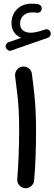

<svg xmlns="http://www.w3.org/2000/svg" viewBox="-20 -977 296 1043"><path d="M12.2 -717.3Q8.8 -726.1 12.9 -735.1Q17.1 -744.1 26.4 -747.6L95.2 -771.5Q71.3 -780.8 56.9 -801Q42.5 -821.3 42.5 -851.6Q42.5 -897 72.3 -927Q102.1 -957 152.3 -957Q171.4 -957 186 -954.6Q195.8 -952.6 201.7 -945.3Q207.5 -938 206.5 -929.2Q206.1 -919.9 198.2 -912.8Q190.4 -905.8 180.7 -907.7Q169.9 -909.7 157.7 -909.7Q125 -909.7 106.9 -892.6Q88.9 -875.5 88.9 -848.6Q88.9 -824.2 104.5 -811.8Q120.1 -799.3 147 -799.3Q161.1 -799.3 178.7 -803.2Q196.3 -807.1 224.6 -816.4Q234.9 -820.3 243.7 -814.9Q252.4 -809.6 254.9 -799.8Q257.3 -790.5 252.7 -782.5Q248 -774.4 240.2 -772L42 -702.6Q32.7 -699.2 24.2 -703.9Q15.6 -708.5 12.2 -717.3ZM62 -563.5Q60.1 -582 71.5 -597.4Q83 -612.8 101.6 -615.2Q120.1 -617.7 135.7 -606Q151.4 -594.2 153.3 -575.7Q161.6 -513.2 166.5 -465.3Q171.4 -417.5 173.6 -370.6Q175.8 -323.7 175.8 -264.2Q175.8 -197.8 173.3 -127.7Q170.9 -57.6 165.5 2.9Q164.1 21.5 149.2 34.2Q134.3 46.9 115.7 45.4Q96.7 43.5 84.2 28.8Q71.8 14.2 73.7 -4.4Q78.6 -64.5 81.3 -134Q84 -203.6 84 -268.6Q84 -324.7 82 -367.9Q80.1 -411.1 75.2 -456.5Q70.3 -502 62 -563.5Z"/></svg>

Font: Mikhak Medium
Style: Regular
Weight: 500
Designer: Amin Abedi
Version: Version 3.3